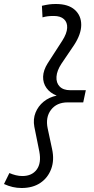

<svg xmlns="http://www.w3.org/2000/svg" viewBox="-77 -719 470 962"><path d="M203 -699Q265 -699 297.5 -670Q330 -641 330 -594.5Q330 -548 294 -493L231 -400Q208 -365 206 -334.5Q204 -304 222 -285.5Q240 -267 275 -267H353L340 -206H262Q207 -206 178.5 -168.5Q150 -131 162 -75L184 28Q196 83 179.5 127.5Q163 172 125 197.5Q87 223 31 223Q8 223 -13.5 218Q-35 213 -57 203L-30 148Q-14 155 2.5 159Q19 163 35 163Q83 163 107 130.5Q131 98 120 40L95 -84Q88 -122 101 -154.5Q114 -187 141.5 -209.5Q169 -232 207 -240Q174 -253 156 -278Q138 -303 139 -335Q140 -367 162 -402L235 -515Q258 -551 259.5 -579Q261 -607 243.5 -623Q226 -639 193 -639Q175 -639 162.5 -637.5Q150 -636 136 -632L133 -690Q155 -695 169.5 -697Q184 -699 203 -699Z"/></svg>

Font: Red Hat Display VF
Style: Italic
Weight: 300
Italic angle: -12°
Designer: Pentagram, MCKL
Foundry: Pentagram, MCKL
Version: Version 1.010